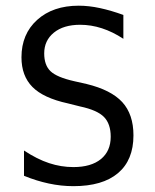

<svg xmlns="http://www.w3.org/2000/svg" viewBox="-20 -636 540 668"><path d="M409.2 -584V-501Q372.1 -525.4 334.5 -537.6Q296.9 -549.8 258.8 -549.8Q201.2 -549.8 167.5 -522.5Q133.8 -495.1 133.8 -450.2Q133.8 -409.2 155.8 -388.2Q177.7 -367.2 238.3 -353.5L281.2 -343.8Q366.2 -323.2 405.3 -280.8Q444.3 -238.3 444.3 -165Q444.3 -79.1 390.6 -33.7Q336.9 11.7 235.4 11.7Q192.4 11.7 149.4 2.4Q106.4 -6.8 63.5 -24.4V-112.3Q109.4 -82 150.9 -68.4Q192.4 -54.7 235.4 -54.7Q296.9 -54.7 331.1 -82.5Q365.2 -110.4 365.2 -160.2Q365.2 -205.1 341.8 -229Q318.4 -252.9 258.8 -265.6L215.8 -276.4Q130.9 -294.9 92.8 -333.5Q54.7 -372.1 54.7 -436.5Q54.7 -517.6 109.4 -566.9Q164.1 -616.2 253.9 -616.2Q289.1 -616.2 327.6 -607.9Q366.2 -599.6 409.2 -584Z"/></svg>

Font: BabelStone Shapes
Style: Regular
Weight: 400
Designer: Andrew West
Foundry: BabelStone
Version: Version 15.0.0 September 13, 2022